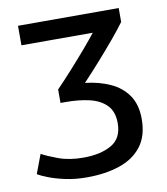

<svg xmlns="http://www.w3.org/2000/svg" viewBox="-80 -761 734 843"><g transform="rotate(-10 286.5 -339.0)"><path d="M240 15Q188 15 144.5 5.5Q101 -4 70.5 -16Q40 -28 25 -37L57 -122Q82 -108 129.5 -90.5Q177 -73 240 -73Q317 -73 365.5 -101Q414 -129 414 -196Q414 -248 386 -276.5Q358 -305 311 -316Q264 -327 206 -327H182V-387Q214 -420 251 -461Q288 -502 321 -540.5Q354 -579 375 -606H57V-693H506V-631Q485 -602 451.5 -562Q418 -522 379 -478Q340 -434 303 -395Q365 -388 414.5 -365.5Q464 -343 492.5 -301.5Q521 -260 521 -196Q521 -121 485.5 -74.5Q450 -28 386.5 -6.5Q323 15 240 15Z"/></g></svg>

Font: Ubuntu Sans Medium
Style: Regular
Weight: 500
Designer: Dalton Maag Ltd
Foundry: Dalton Maag Ltd
Version: Version 1.006; ttfautohint (v1.8.4.7-5d5b)